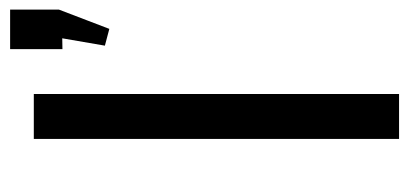

<svg xmlns="http://www.w3.org/2000/svg" viewBox="-240 -588 828 389"><g transform="rotate(-90 174.5 -394.0)"><path d="M178 -740V0H87V-740ZM349 -788V-689L310 -587L276 -596L301 -741L327 -683L269 -682V-788Z"/></g></svg>

Font: Pathway Extreme 72pt Medium
Style: Regular
Weight: 500
Designer: Eduardo Rodriguez Tunni
Foundry: Eduardo Rodriguez Tunni
Version: Version 1.001;gftools[0.9.26]